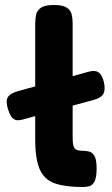

<svg xmlns="http://www.w3.org/2000/svg" viewBox="-20 -740 447 769"><path d="M74 -262Q48 -254 34.5 -263.5Q21 -273 12 -303Q2 -334 11 -350Q20 -366 52 -375L121 -394V-644Q121 -664 124.5 -681Q128 -698 144 -709Q160 -720 196 -720Q232 -720 248 -709Q264 -698 267.5 -680.5Q271 -663 271 -644V-435L332 -452Q359 -460 373.5 -451Q388 -442 396 -412Q403 -380 394 -364Q385 -348 356 -340L271 -317V-189Q271 -155 279 -145.5Q287 -136 312 -136Q324 -136 337 -133Q350 -130 358.5 -115Q367 -100 367 -65Q367 -29 358.5 -13Q350 3 337 6Q324 9 312 9Q243 9 201 -5Q159 -19 140 -60Q121 -101 121 -182V-275Z"/></svg>

Font: Fredoka SemiBold
Style: Regular
Weight: 600
Designer: Ben Nathan
Foundry: Milena B. Brandão, Ben Nathan
Version: Version 2.001